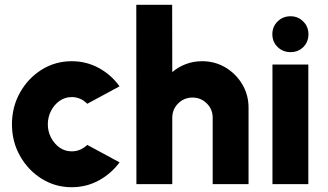

<svg xmlns="http://www.w3.org/2000/svg" viewBox="-20 -770 1370 803"><path d="M345 -164 480 -91Q445.5 -44 393.5 -15.5Q341.5 13 280 13Q211 13 154.2 -22.5Q97.5 -58 63.8 -117.8Q30 -177.5 30 -250Q30 -323 63.8 -383Q97.5 -443 154.2 -478.5Q211 -514 280 -514Q341.5 -514 393.5 -485.5Q445.5 -457 480 -409L345 -336Q317 -364 280 -364Q251.5 -364 229 -348Q206.5 -332 193.2 -306Q180 -280 180 -250Q180 -220.5 193.2 -194.8Q206.5 -169 229 -153Q251.5 -137 280 -137Q316.5 -137 345 -164Z M1019.5 -319.5V0H869.5V-277.5Q869.5 -313 844.8 -337.5Q820 -362 785 -362Q750 -362 725.2 -337.5Q700.5 -313 700.5 -277.5V0H550.5L550 -750H700L700.5 -468.5Q725.5 -490 757.5 -502Q789.5 -514 825 -514Q879 -514 923 -487.8Q967 -461.5 993.2 -417.5Q1019.5 -373.5 1019.5 -319.5Z M1119.5 -500H1269.5V0H1119.5ZM1195 -552Q1163 -552 1141 -573.5Q1119 -595 1119 -627Q1119 -658.5 1141 -680.2Q1163 -702 1195 -702Q1226.5 -702 1248.2 -680.2Q1270 -658.5 1270 -627Q1270 -595 1248.8 -573.5Q1227.5 -552 1195 -552Z"/></svg>

Font: Urbanist Black
Style: Regular
Weight: 900
Designer: Corey Hu
Foundry: Corey Hu
Version: Version 1.330; ttfautohint (v1.8.4.7-5d5b)